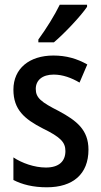

<svg xmlns="http://www.w3.org/2000/svg" viewBox="-20 -786 430 816"><path d="M350 -757V-766H234C212 -721 178 -666 143 -618V-606H209C253 -643 323 -717 350 -757ZM356 -150C356 -234 306 -273 230 -314C155 -352 132 -370 132 -408C132 -445 160 -469 208 -469C247 -469 284 -455 318 -435L351 -512C307 -537 261 -550 207 -550C105 -550 37 -495 37 -405C37 -320 84 -280 162 -240C238 -203 258 -181 258 -144C258 -100 230 -74 175 -74C126 -74 73 -93 37 -117V-21C74 -2 120 10 179 10C290 10 356 -46 356 -150Z"/></svg>

Font: Noto Sans Thai Cond Med
Style: Regular
Weight: 500
Width: 3
Designer: Monotype Design Team
Foundry: Monotype Imaging Inc.
Version: Version 2.002